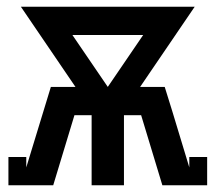

<svg xmlns="http://www.w3.org/2000/svg" viewBox="-20 -550 640 570"><path d="M5 0V-84H58V-53L131 -292H204L42 -530H558L396 -292H469L492 -218L542 -53V-84H595V0H462L399 -208H348V0H252V-208H201L138 0ZM300 -292 405 -446H195Z"/></svg>

Font: Iosevka Slab Medium Extended
Style: Regular
Weight: 500
Width: 7
Monospace: yes
Designer: Belleve Invis
Foundry: Belleve Invis
Version: Version 11.1.1; ttfautohint (v1.8.3)